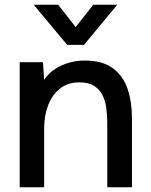

<svg xmlns="http://www.w3.org/2000/svg" viewBox="-20 -789 636 809"><path d="M63 0V-527H161L166 -453Q186 -482 214 -499.5Q242 -517 274 -525.5Q306 -534 336 -534Q412 -534 455.5 -501.5Q499 -469 517.5 -414.5Q536 -360 536 -291V0H432V-270Q432 -302 428 -333Q424 -364 411.5 -388.5Q399 -413 376 -427.5Q353 -442 314 -442Q266 -442 233 -416Q200 -390 183 -346Q166 -302 166 -247V0ZM263 -600 122 -769H225L299 -675L373 -769H474L334 -600Z"/></svg>

Font: Onest Medium
Style: Regular
Weight: 500
Designer: Dmitri Voloshin, Andrey Kudryavtsev
Foundry: Dmitri Voloshin, Andrey Kudryavtsev
Version: Version 1.000;gftools[0.9.33]